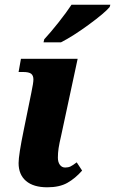

<svg xmlns="http://www.w3.org/2000/svg" viewBox="-20 -786 489 816"><path d="M59 -93Q59 -127 81 -234L113 -391Q122 -434 122 -448Q122 -465 112.5 -472.5Q103 -480 78 -480H59L69 -536H310L240 -210Q232 -176 229 -156Q226 -136 226 -116Q226 -97 234.5 -85.5Q243 -74 257 -74Q270 -74 279.5 -78.5Q289 -83 306 -96L329 -61Q300 -28 266.5 -9Q233 10 181 10Q122 10 90.5 -17Q59 -44 59 -93ZM168 -619Q195 -648 229 -691Q263 -734 284 -766H449L446 -756Q424 -730 357 -681Q290 -632 239 -606H165Z"/></svg>

Font: Noto Serif NarrowExtraBold
Style: Italic
Weight: 800
Width: 4
Italic angle: -12°
Designer: Monotype Design Team
Foundry: Monotype Imaging Inc.
Version: Version 1.001